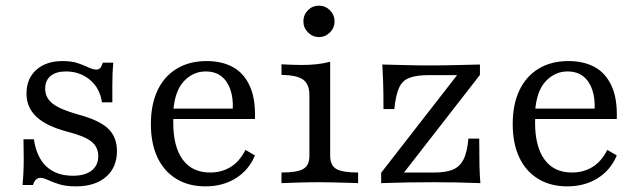

<svg xmlns="http://www.w3.org/2000/svg" viewBox="-20 -640 2242 671"><path d="M245.2 11.3Q209.7 11.3 185.9 3.6Q162.1 -4 146.8 -11.3Q131.5 -18.5 121 -18.5Q103.2 -18.5 95.2 6.5H58.9Q60.5 -11.3 61.7 -33.5Q62.9 -55.6 62.9 -85.1Q62.9 -114.5 62.1 -153.2H98.4Q108.1 -89.5 142.7 -57.7Q177.4 -25.8 234.7 -25.8Q277.4 -25.8 300.4 -44Q323.4 -62.1 323.4 -94.4Q323.4 -125.8 299.6 -145.2Q275.8 -164.5 215.3 -179.8Q141.9 -199.2 107.3 -231.9Q72.6 -264.5 72.6 -312.9Q72.6 -365.3 106.9 -396Q141.1 -426.6 199.2 -426.6Q230.6 -426.6 252.8 -419Q275 -411.3 289.9 -404Q304.8 -396.8 316.9 -396.8Q325 -396.8 330.2 -402.4Q335.5 -408.1 339.5 -421H375.8Q374.2 -404 373.4 -385.5Q372.6 -366.9 372.6 -342.7Q372.6 -318.5 372.6 -282.3H336.3Q329 -332.3 294 -361.3Q258.9 -390.3 210.5 -390.3Q175.8 -390.3 156.9 -374.6Q137.9 -358.9 137.9 -329.8Q137.9 -298.4 164.1 -277.8Q190.3 -257.3 254 -239.5Q326.6 -220.2 357.7 -190.7Q388.7 -161.3 388.7 -112.1Q388.7 -54.8 350.4 -21.8Q312.1 11.3 245.2 11.3Z M697.6 11.3Q639.5 11.3 596.4 -14.9Q553.2 -41.1 530.2 -89.9Q507.3 -138.7 507.3 -206.5Q507.3 -274.2 530.2 -323.4Q553.2 -372.6 597.2 -399.6Q641.1 -426.6 702.4 -426.6Q754.8 -426.6 793.1 -406Q831.5 -385.5 852.4 -340.7Q873.4 -296 871 -224.2H554L553.2 -260.5H793.5Q795.2 -297.6 785.1 -327Q775 -356.5 753.6 -373.4Q732.3 -390.3 698.4 -390.3Q655.6 -390.3 623.4 -356.9Q591.1 -323.4 585.5 -251.6L587.1 -249.2Q586.3 -241.1 585.9 -231.5Q585.5 -221.8 585.5 -211.3Q585.5 -127.4 618.5 -82.3Q651.6 -37.1 714.5 -37.1Q754 -37.1 785.5 -56Q816.9 -75 837.9 -116.1L871 -96.8Q850 -46 804.4 -17.3Q758.9 11.3 697.6 11.3Z M963.7 0V-37.1Q1018.5 -37.1 1039.9 -49.6Q1061.3 -62.1 1061.3 -95.2V-307.3Q1061.3 -345.2 1039.9 -361.3Q1018.5 -377.4 963.7 -378.2V-415.3Q980.6 -414.5 998.4 -413.7Q1016.1 -412.9 1034.7 -412.9Q1062.9 -412.9 1087.9 -415.7Q1112.9 -418.5 1133.9 -424.2V-95.2Q1133.9 -62.1 1155.2 -49.6Q1176.6 -37.1 1231.5 -37.1V0Q1218.5 -0.8 1196.4 -1.2Q1174.2 -1.6 1148.4 -2.4Q1122.6 -3.2 1097.6 -3.2Q1059.7 -3.2 1021.4 -2Q983.1 -0.8 963.7 0ZM1094.4 -510.5Q1072.6 -510.5 1056.5 -526.6Q1040.3 -542.7 1040.3 -565.3Q1040.3 -587.9 1056 -604Q1071.8 -620.2 1094.4 -620.2Q1116.9 -620.2 1133.1 -604Q1149.2 -587.9 1149.2 -565.3Q1149.2 -542.7 1133.1 -526.6Q1116.9 -510.5 1094.4 -510.5Z M1312.1 0V-36.3L1577.4 -377.4H1477.4Q1434.7 -377.4 1410.1 -367.7Q1385.5 -358.1 1374.2 -332.3Q1362.9 -306.5 1358.1 -258.9H1320.2Q1320.2 -314.5 1319 -352.4Q1317.7 -390.3 1316.1 -414.5Q1354.8 -413.7 1396.4 -412.5Q1437.9 -411.3 1480.6 -411.3Q1526.6 -411.3 1571 -412.5Q1615.3 -413.7 1657.3 -414.5V-378.2L1391.9 -37.1H1497.6Q1537.1 -37.1 1561.7 -46.8Q1586.3 -56.5 1599.6 -82.3Q1612.9 -108.1 1616.9 -155.6H1654.8Q1654.8 -100 1655.6 -62.1Q1656.5 -24.2 1658.9 0Q1620.2 -1.6 1577.8 -2.4Q1535.5 -3.2 1493.5 -3.2Q1448.4 -3.2 1402 -2.4Q1355.6 -1.6 1312.1 0Z M1962.1 11.3Q1904 11.3 1860.9 -14.9Q1817.7 -41.1 1794.8 -89.9Q1771.8 -138.7 1771.8 -206.5Q1771.8 -274.2 1794.8 -323.4Q1817.7 -372.6 1861.7 -399.6Q1905.6 -426.6 1966.9 -426.6Q2019.4 -426.6 2057.7 -406Q2096 -385.5 2116.9 -340.7Q2137.9 -296 2135.5 -224.2H1818.5L1817.7 -260.5H2058.1Q2059.7 -297.6 2049.6 -327Q2039.5 -356.5 2018.1 -373.4Q1996.8 -390.3 1962.9 -390.3Q1920.2 -390.3 1887.9 -356.9Q1855.6 -323.4 1850 -251.6L1851.6 -249.2Q1850.8 -241.1 1850.4 -231.5Q1850 -221.8 1850 -211.3Q1850 -127.4 1883.1 -82.3Q1916.1 -37.1 1979 -37.1Q2018.5 -37.1 2050 -56Q2081.5 -75 2102.4 -116.1L2135.5 -96.8Q2114.5 -46 2069 -17.3Q2023.4 11.3 1962.1 11.3Z"/></svg>

Font: Playfair 9pt Light
Style: Regular
Weight: 300
Designer: Claus Eggers Sørensen
Foundry: Claus Eggers Sørensen
Version: Version 2.001;gftools[0.9.30]